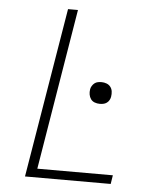

<svg xmlns="http://www.w3.org/2000/svg" viewBox="-53 -781 705 828"><g transform="rotate(5 300.0 -367.5)"><path d="M86 0 208 -735H251L136 -38H463L457 0ZM380 -340Q368 -340 357.5 -344Q347 -348 341 -356.5Q335 -365 333 -376Q331 -387 333 -399Q334 -406 338.5 -413.5Q343 -421 349.5 -426Q356 -431 364 -432.5Q372 -434 380 -434Q391 -434 401.5 -430Q412 -426 418.5 -417.5Q425 -409 426.5 -398Q428 -387 426 -375Q425 -368 421 -360.5Q417 -353 410 -348Q403 -343 395 -341.5Q387 -340 380 -340Z"/></g></svg>

Font: Iosevka Curly XLtExObl
Style: Regular
Weight: 200
Width: 7
Italic angle: -9°
Monospace: yes
Designer: Belleve Invis
Foundry: Belleve Invis
Version: Version 11.0.1; ttfautohint (v1.8.3)